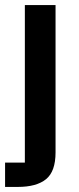

<svg xmlns="http://www.w3.org/2000/svg" viewBox="-30 -535 310 757"><path d="M189 66Q189 141 151.5 171.5Q114 202 40 202H-10V106H68V-515H189Z"/></svg>

Font: Asta Sans
Style: Bold
Weight: 700
Designer: 42dot
Version: Version 1.000